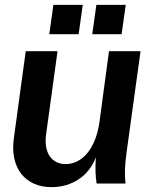

<svg xmlns="http://www.w3.org/2000/svg" viewBox="-20 -756 629 791"><path d="M192 15C277 15 346 -31 375 -108C372 -68 373 -30 378 0H497C493 -38 494 -72 501 -125L559 -545H429L390 -255C375 -145 320 -80 250 -80C194 -80 159 -126 170 -203L217 -545H86L37 -186C20 -63 85 15 192 15ZM360 -615H481L498 -736H377ZM183 -615H304L321 -736H200Z"/></svg>

Font: Ronzino Bold
Style: Italic
Weight: 700
Italic angle: -8°
Designer: Nunzio Mazzaferro
Foundry: Collletttivo
Version: Version 1.000;Glyphs 3.3 (3337)